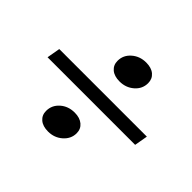

<svg xmlns="http://www.w3.org/2000/svg" viewBox="-134 -748 927 927"><g transform="rotate(45 330.0 -284.5)"><path d="M283 -478Q283 -517 313.5 -543.5Q344 -570 387 -570Q423 -570 443.5 -552.5Q464 -535 464 -506Q464 -467 433.5 -440.5Q403 -414 360 -414Q324 -414 303.5 -431.5Q283 -449 283 -478ZM44 -319H642L630 -251H32ZM210 -63Q210 -102 240 -128.5Q270 -155 314 -155Q349 -155 370 -137.5Q391 -120 391 -91Q391 -53 360.5 -26Q330 1 287 1Q251 1 230.5 -16.5Q210 -34 210 -63Z"/></g></svg>

Font: Fahkwang
Style: Bold Italic
Weight: 700
Italic angle: -10°
Designer: Suppakit Chalermlarp | Katatrad Co.,Ltd.
Foundry: Cadson Demak Co.,Ltd.
Version: Version 1.000; ttfautohint (v1.6)